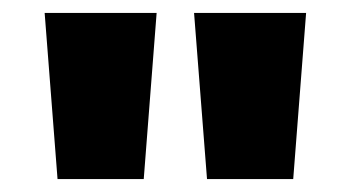

<svg xmlns="http://www.w3.org/2000/svg" viewBox="-20 -734 544 298"><path d="M223.1 -713.9 203.1 -456.1H69.3L49.3 -713.9ZM455.1 -713.9 435.1 -456.1H301.3L281.2 -713.9Z"/></svg>

Font: Open Sans SemiCondensed ExtraBold
Style: Regular
Weight: 800
Width: 4
Designer: Monotype Design Team
Foundry: Monotype Imaging Inc.
Version: Version 3.000